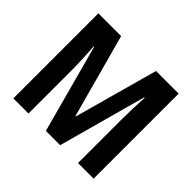

<svg xmlns="http://www.w3.org/2000/svg" viewBox="-161 -927 1140 1140"><g transform="rotate(45 409.0 -357.0)"><path d="M345 0H465L617 -554H621C618 -502 615 -423 615 -369V0H746V-714H556L410 -186H407L263 -714H72V0H199V-366C199 -421 195 -502 191 -555H195Z"/></g></svg>

Font: Noto Sans Display SemiCondensed
Style: Bold
Weight: 700
Width: 4
Designer: Monotype Design Team
Foundry: Monotype Imaging Inc.
Version: Version 1.900